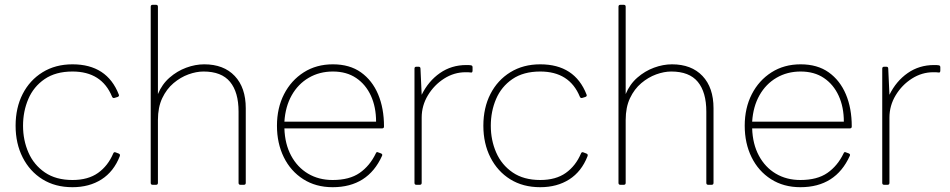

<svg xmlns="http://www.w3.org/2000/svg" viewBox="-20 -770 3958 800"><path d="M282 10Q210 10 157 -23Q104 -56 74.5 -114Q45 -172 45 -246Q45 -321 74.5 -378.5Q104 -436 157.5 -469Q211 -502 282 -502Q426 -502 475 -376Q478 -369 470 -366L457 -362Q450 -360 447 -367Q404 -472 282 -472Q212 -472 166 -440.5Q120 -409 98 -357.5Q76 -306 76 -246Q76 -186 98.5 -134.5Q121 -83 167 -51.5Q213 -20 282 -20Q347 -20 388.5 -49.5Q430 -79 452 -131Q455 -138 462 -135L475 -130Q482 -127 479 -119Q454 -55 403 -22.5Q352 10 282 10Z M616 0Q608 0 608 -8V-742Q608 -750 616 -750H630Q638 -750 638 -742V-378Q655 -419 686.5 -446.5Q718 -474 756 -488Q794 -502 831 -502Q912 -502 958 -453.5Q1004 -405 1004 -319V-8Q1004 0 996 0H982Q974 0 974 -8V-305Q974 -386 938.5 -429Q903 -472 828 -472Q798 -472 765 -460Q732 -448 703 -423.5Q674 -399 656 -361Q638 -323 638 -270V-8Q638 0 630 0Z M1366 10Q1296 10 1243.5 -23.5Q1191 -57 1162.5 -115Q1134 -173 1134 -246Q1134 -320 1163.5 -377.5Q1193 -435 1245.5 -468.5Q1298 -502 1367 -502Q1437 -502 1484 -468.5Q1531 -435 1555.5 -377Q1580 -319 1580 -243Q1580 -235 1572 -235H1165Q1167 -170 1193 -121.5Q1219 -73 1263.5 -46.5Q1308 -20 1366 -20Q1436 -20 1478.5 -49.5Q1521 -79 1546 -131Q1549 -139 1556 -135L1567 -131Q1575 -128 1572 -121Q1513 10 1366 10ZM1367 -472Q1311 -472 1266.5 -446Q1222 -420 1195.5 -373Q1169 -326 1165 -263H1547Q1547 -324 1525.5 -371Q1504 -418 1464 -445Q1424 -472 1367 -472Z M1715 0Q1707 0 1707 -8V-484Q1707 -492 1715 -492H1724Q1732 -492 1732 -484L1737 -375Q1765 -432 1813 -465.5Q1861 -499 1923 -499Q1937 -499 1942 -498Q1949 -497 1949 -490V-476Q1949 -466 1941 -468Q1935 -469 1920 -469Q1872 -469 1830.5 -442.5Q1789 -416 1763 -373Q1737 -330 1737 -280V-8Q1737 0 1729 0Z M2231 10Q2159 10 2106 -23Q2053 -56 2023.5 -114Q1994 -172 1994 -246Q1994 -321 2023.5 -378.5Q2053 -436 2106.5 -469Q2160 -502 2231 -502Q2375 -502 2424 -376Q2427 -369 2419 -366L2406 -362Q2399 -360 2396 -367Q2353 -472 2231 -472Q2161 -472 2115 -440.5Q2069 -409 2047 -357.5Q2025 -306 2025 -246Q2025 -186 2047.5 -134.5Q2070 -83 2116 -51.5Q2162 -20 2231 -20Q2296 -20 2337.5 -49.5Q2379 -79 2401 -131Q2404 -138 2411 -135L2424 -130Q2431 -127 2428 -119Q2403 -55 2352 -22.5Q2301 10 2231 10Z M2565 0Q2557 0 2557 -8V-742Q2557 -750 2565 -750H2579Q2587 -750 2587 -742V-378Q2604 -419 2635.5 -446.5Q2667 -474 2705 -488Q2743 -502 2780 -502Q2861 -502 2907 -453.5Q2953 -405 2953 -319V-8Q2953 0 2945 0H2931Q2923 0 2923 -8V-305Q2923 -386 2887.5 -429Q2852 -472 2777 -472Q2747 -472 2714 -460Q2681 -448 2652 -423.5Q2623 -399 2605 -361Q2587 -323 2587 -270V-8Q2587 0 2579 0Z M3315 10Q3245 10 3192.5 -23.5Q3140 -57 3111.5 -115Q3083 -173 3083 -246Q3083 -320 3112.5 -377.5Q3142 -435 3194.5 -468.5Q3247 -502 3316 -502Q3386 -502 3433 -468.5Q3480 -435 3504.5 -377Q3529 -319 3529 -243Q3529 -235 3521 -235H3114Q3116 -170 3142 -121.5Q3168 -73 3212.5 -46.5Q3257 -20 3315 -20Q3385 -20 3427.5 -49.5Q3470 -79 3495 -131Q3498 -139 3505 -135L3516 -131Q3524 -128 3521 -121Q3462 10 3315 10ZM3316 -472Q3260 -472 3215.5 -446Q3171 -420 3144.5 -373Q3118 -326 3114 -263H3496Q3496 -324 3474.5 -371Q3453 -418 3413 -445Q3373 -472 3316 -472Z M3664 0Q3656 0 3656 -8V-484Q3656 -492 3664 -492H3673Q3681 -492 3681 -484L3686 -375Q3714 -432 3762 -465.5Q3810 -499 3872 -499Q3886 -499 3891 -498Q3898 -497 3898 -490V-476Q3898 -466 3890 -468Q3884 -469 3869 -469Q3821 -469 3779.5 -442.5Q3738 -416 3712 -373Q3686 -330 3686 -280V-8Q3686 0 3678 0Z"/></svg>

Font: LINE Seed Sans App Thin
Style: Regular
Weight: 250
Designer: LINE VX Design & Dalton Maag Ltd & Sandoll Inc
Foundry: Dalton Maag Ltd
Version: Version 1.003